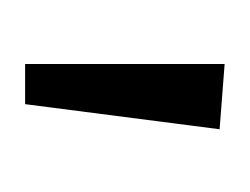

<svg xmlns="http://www.w3.org/2000/svg" viewBox="-43 -756 199 153"><g transform="rotate(90 56.5 -679.5)"><path d="M83 -755 63 -600H31V-759Z"/></g></svg>

Font: FiraGO ExtraLight
Style: Regular
Weight: 200
Designer: bBox Type
Foundry: bBox Type GmbH
Version: Version 1.001